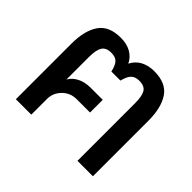

<svg xmlns="http://www.w3.org/2000/svg" viewBox="-129 -724 897 897"><g transform="rotate(45 319.5 -275.0)"><path d="M65 -367Q65 -453 98 -501.5Q131 -550 209 -550Q249 -550 277 -534Q305 -518 319 -489Q334 -519 362.5 -534.5Q391 -550 430 -550Q508 -550 541 -501.5Q574 -453 574 -367V0H472V-381Q472 -427 459.5 -448Q447 -469 412 -469Q385 -469 371 -454.5Q357 -440 349 -407H289Q282 -440 268.5 -454.5Q255 -469 227 -469Q193 -469 180 -448Q167 -427 167 -382V-232Q180 -256 208 -270.5Q236 -285 274 -285H354V-201H266Q224 -201 195.5 -172Q167 -143 167 -104V0H65Z"/></g></svg>

Font: Prompt
Style: Regular
Weight: 400
Designer: Katatrad Team
Foundry: CadsonDemak
Version: Version 1.001